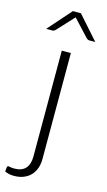

<svg xmlns="http://www.w3.org/2000/svg" viewBox="-167 -753 545 982"><g transform="rotate(15 105.0 -262.0)"><path d="M0 0ZM135.5 -497.5V63.5Q135.5 89.5 128 111.5Q120.5 133.5 105.5 149.8Q90.5 166 68.2 175.2Q46 184.5 16.5 184.5Q1.5 184.5 -9.8 182Q-21 179.5 -32.5 174L-29.5 150Q-28 145.5 -25.5 144.8Q-23 144 -19 144.8Q-15 145.5 -8.5 146.8Q-2 148 8 148Q48.5 148 68 126Q87.5 104 87.5 63.5V-497.5ZM241.5 -584.5H209Q201.5 -584.5 194.5 -591.5L117.5 -674.5Q114 -677 112 -680.5L106.5 -674.5L29.5 -591.5Q26.5 -588.5 22.8 -586.5Q19 -584.5 15 -584.5H-18.5L90 -707.5H132.5Z"/></g></svg>

Font: Lato Light
Style: Regular
Weight: 300
Designer: Lukasz Dziedzic
Foundry: tyPoland Lukasz Dziedzic
Version: Version 2.007; 2014-02-27